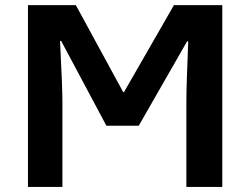

<svg xmlns="http://www.w3.org/2000/svg" viewBox="-20 -734 983 754"><path d="M524.9 -240.2 714.8 -571.8H719.2C714.4 -453.1 711.9 -375.5 711.9 -337.9V0H853V-713.9H663.1L466.8 -372.1H463.9L277.8 -713.9H89.8V0H225.1V-332C225.1 -370.6 222.2 -450.7 215.8 -573.2H220.2L397.9 -240.2Z"/></svg>

Font: Noto Reveo Sans
Style: Bold
Weight: 700
Designer: Monotype Design team
Foundry: Monotype Imaging Inc.
Version: Version 1.04